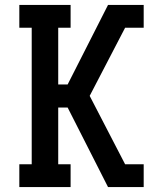

<svg xmlns="http://www.w3.org/2000/svg" viewBox="-20 -755 640 775"><path d="M58 0V-92H108V-643H58V-735H265V-643H215V-414H253L416 -735H560V-643H485L342 -368L485 -92H560V0H416L253 -321H215V-92H265V0Z"/></svg>

Font: Iosevka Etoile Semibold
Style: Regular
Weight: 600
Designer: Belleve Invis
Foundry: Belleve Invis
Version: Version 22.1.2; ttfautohint (v1.8.4)